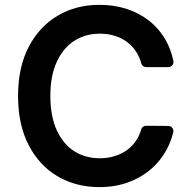

<svg xmlns="http://www.w3.org/2000/svg" viewBox="-20 -757 784 787"><path d="M215.9 -34.4Q140.6 -78.8 97.3 -162.6Q54 -246.4 54 -363.6Q54 -480.8 97.7 -565Q141.3 -648.4 216.6 -692.8Q291.9 -737.2 387.1 -737.2Q447.8 -737.2 500 -720.2Q551.5 -703.5 593 -670.5Q633.5 -638.1 660.5 -590.2Q681.1 -552.9 690.7 -507.1Q691.1 -505.7 691.1 -502.5Q691.1 -494 685 -487.9Q679 -481.9 670.5 -481.9H578.8Q571.7 -481.9 566.1 -486.3Q560.4 -490.8 558.9 -497.5Q552.6 -521.3 541.2 -539.8Q525.2 -566.1 503.2 -583.1Q479 -601.6 451.7 -609.7Q423.7 -619 389.2 -619Q330.3 -619 284.1 -589.5Q238.3 -559.7 212.4 -502.8Q186.4 -446.4 186.4 -363.6Q186.4 -280.9 212.7 -223Q239 -166.2 284.4 -137.1Q329.9 -108.3 388.8 -108.3Q422.2 -108.3 450.3 -117.2Q479 -126.1 501.8 -142.8Q524.5 -159.8 540.5 -184.7Q552.2 -203.5 558.6 -226.2Q560.4 -233 566.1 -237.2Q571.7 -241.5 578.8 -241.5L670.1 -240.8Q678.6 -240.8 684.7 -234.6Q690.7 -228.3 690.7 -219.8Q690.7 -217 690.3 -215.6Q681.5 -177.9 663 -143.5Q637.4 -96.9 598.4 -63.2Q557.5 -28.4 505.3 -9.6Q452.4 9.9 387.1 9.9Q291.2 9.9 215.9 -34.4Z"/></svg>

Font: DeltaSans SemiBold
Style: Regular
Weight: 600
Designer: Rasmus Andersson
Foundry: rsms
Version: Version 3.012